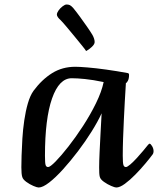

<svg xmlns="http://www.w3.org/2000/svg" viewBox="-20 -821 703 854"><path d="M152 13Q145 13 128.5 6Q112 -1 97 -12Q82 -23 79 -34Q75 -46 75 -77Q75 -96 76 -130Q77 -164 79.5 -204.5Q82 -245 88 -286Q94 -327 104 -361.5Q114 -396 129 -417Q166 -467 211.5 -495.5Q257 -524 315 -524Q333 -524 369.5 -521Q406 -518 452.5 -511.5Q499 -505 548 -496Q554 -495 554 -488Q554 -472 549 -462Q544 -452 540 -452Q540 -449 538.5 -426.5Q537 -404 535 -368Q533 -332 531 -290Q529 -248 527.5 -206Q526 -164 526 -129Q526 -96 529 -87Q532 -78 540 -78Q546 -78 559.5 -89.5Q573 -101 588.5 -118Q604 -135 617 -150.5Q630 -166 637 -175Q643 -182 645 -182Q650 -182 656.5 -171Q663 -160 663 -149Q663 -139 658 -133Q647 -118 626.5 -93.5Q606 -69 582 -44.5Q558 -20 535.5 -3.5Q513 13 497 13Q491 13 474.5 6Q458 -1 442.5 -12Q427 -23 424 -34Q422 -41 421.5 -51.5Q421 -62 421 -77Q421 -102 423 -145Q425 -188 427.5 -234Q430 -280 432 -317Q415 -280 387.5 -236Q360 -192 327 -148.5Q294 -105 260.5 -68Q227 -31 198.5 -9Q170 13 152 13ZM194 -78Q203 -78 227.5 -103Q252 -128 284.5 -169.5Q317 -211 349.5 -261Q382 -311 407 -362Q432 -413 441 -456Q393 -466 358 -469.5Q323 -473 299 -473Q243 -473 211.5 -383Q180 -293 180 -128Q180 -95 183 -86.5Q186 -78 194 -78ZM363 -594Q361 -598 347 -615.5Q333 -633 314 -656Q295 -679 277.5 -700Q260 -721 249 -732Q242 -738 237.5 -744.5Q233 -751 233 -756Q233 -764 240.5 -774.5Q248 -785 258.5 -793Q269 -801 276 -801Q285 -801 291 -798Q297 -795 306 -785Q320 -768 336 -746Q352 -724 367 -702.5Q382 -681 391 -666Q395 -659 398 -650.5Q401 -642 401 -634Q401 -624 388 -612Q375 -600 363 -594Z"/></svg>

Font: BriemHand
Style: Regular
Weight: 400
Designer: Gunnlaugur SE Briem, Eben Sorkin
Foundry: Sorkin Type
Version: Version 1.001; ttfautohint (v1.8.4.7-5d5b)